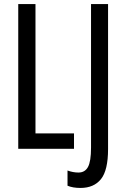

<svg xmlns="http://www.w3.org/2000/svg" viewBox="-20 -734 620 947"><path d="M70 0V-714H155V-76H345V0ZM377 193Q443 193 478 149.5Q513 106 513 1V-714H429V-6Q429 62 414 89.5Q399 117 367 117Q340 117 313 107V182Q339 193 377 193Z"/></svg>

Font: Noto Sans Display Condensed
Style: Regular
Weight: 400
Width: 3
Designer: Monotype Design Team
Foundry: Monotype Imaging Inc.
Version: Version 1.900